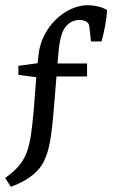

<svg xmlns="http://www.w3.org/2000/svg" viewBox="-33 -528 449 741"><path d="M129 108Q111 136 79.5 157.5Q48 179 9 193L-13 159Q19 136 38.5 113.5Q58 91 69 63Q80 35 86 -4.5Q92 -44 97 -101L107 -230L38 -239V-274L112 -284L115 -310Q119 -355 137.5 -391Q156 -427 183.5 -453.5Q211 -480 243 -494Q275 -508 306 -508Q322 -508 343.5 -503.5Q365 -499 380 -489Q379 -461 373 -429.5Q367 -398 359 -368H318L313 -415Q312 -424 311 -430Q310 -436 305 -441Q299 -446 291 -448.5Q283 -451 275 -451Q243 -451 222 -427Q201 -403 194 -339L189 -283H303V-233H185L174 -99Q169 -36 162.5 4Q156 44 147.5 68Q139 92 129 108Z"/></svg>

Font: Yrsa
Style: Regular
Weight: 400
Designer: Anna Giedrys (Yrsa+Rasa design), David Brezina (Yrsa art-direction, Rasa art-direction, design)
Foundry: Rosetta Type Foundry
Version: Version 2.004